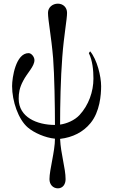

<svg xmlns="http://www.w3.org/2000/svg" viewBox="-20 -746 620 1048"><path d="M46 -276C46 -194 80 -94 132 -50C166 -21 227 6 280 11C280 80 250 180 250 232C250 262 270 282 296 282C321 282 338 262 338 232C338 172 312 96 308 12C377 4 434 -25 474 -74C525 -136 532 -228 532 -276C532 -329 510 -421 472 -466L465 -456C485 -415 490 -363 490 -317C490 -246 464 -172 414 -118C387 -89 344 -71 308 -66C308 -172 311 -320 320 -435C329 -555 346 -640 346 -676C346 -706 324 -726 296 -726C267 -726 242 -706 242 -676C242 -635 260 -548 270 -428C277 -340 280 -161 280 -64C182 -64 82 -106 82 -207C82 -238 86 -266 106 -304C129 -349 168 -383 168 -418C168 -435 152 -456 136 -456C66 -456 46 -322 46 -276Z"/></svg>

Font: Old Standard
Style: Regular
Weight: 400
Designer: Alexey Kryukov <alexios@thessalonica.org.ru>
Version: Version 2.0